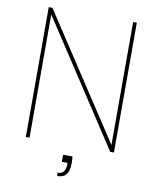

<svg xmlns="http://www.w3.org/2000/svg" viewBox="-95 -776 836 1024"><g transform="rotate(10 323.5 -263.5)"><path d="M297 59H348Q349 66 349.5 74.5Q350 83 350 90Q350 125 341.5 144Q333 163 318 169.5Q303 176 285 176V158Q309 158 318.5 143.5Q328 129 328 104V97H297ZM542 -703H562V0H542L105 -667V0H85V-703H105L542 -37Z"/></g></svg>

Font: Poppins Variable
Style: Regular
Weight: 100
Designer: Jonny Pinhorn
Foundry: Indian Type Foundry
Version: Version 6.000